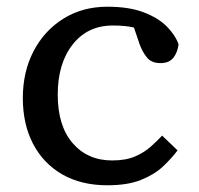

<svg xmlns="http://www.w3.org/2000/svg" viewBox="-20 -540 592 572"><path d="M300 12Q222 12 165.5 -20.5Q109 -53 78.5 -111.5Q48 -170 48 -248Q48 -326 80 -387.5Q112 -449 169 -484.5Q226 -520 300 -520Q364 -520 407.5 -503.5Q451 -487 476.5 -461.5Q502 -436 512 -408Q509 -384 496.5 -368Q484 -352 458 -352Q431 -352 417.5 -369Q404 -386 396 -408L379 -458Q354 -464 316 -464Q241 -464 196.5 -407.5Q152 -351 152 -258Q152 -165 196.5 -113.5Q241 -62 314 -62Q355 -62 382.5 -74Q410 -86 429 -103Q448 -120 463 -136L509 -92Q491 -68 465.5 -44Q440 -20 400 -4Q360 12 300 12Z"/></svg>

Font: Source Serif 4 Caption
Style: Regular
Weight: 400
Designer: Frank Grießhammer
Foundry: Adobe Systems Incorporated
Version: Version 4.004;hotconv 1.0.117;makeotfexe 2.5.65602